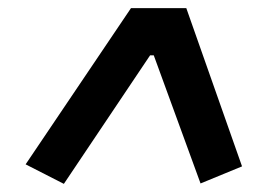

<svg xmlns="http://www.w3.org/2000/svg" viewBox="-20 -718 640 472"><path d="M575 -309 438 -698H302L43 -314L137 -266L349 -582H358L473 -267Z"/></svg>

Font: IBM Plex Mono SmBld
Style: Italic
Weight: 600
Italic angle: -9.5°
Monospace: yes
Designer: Mike Abbink, Paul van der Laan, Pieter van Rosmalen
Foundry: Bold Monday
Version: Version 2.004